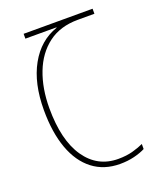

<svg xmlns="http://www.w3.org/2000/svg" viewBox="-135 -799 747 895"><g transform="rotate(-20 238.5 -352.0)"><path d="M306 10Q227 10 171 -33Q115 -76 86 -156Q57 -236 57 -347Q57 -480 106.5 -569Q156 -658 244 -688V-690H90V-714H432V-689H350Q262 -689 203 -644.5Q144 -600 114 -522.5Q84 -445 84 -347Q84 -188 143.5 -101.5Q203 -15 306 -15Q347 -15 379 -24Q411 -33 432 -43V-18Q409 -6 376.5 2Q344 10 306 10Z"/></g></svg>

Font: Noto Sans Georgian Condensed Thin
Style: Regular
Weight: 100
Width: 3
Designer: Monotype Design Team, Akaki Razmadze
Foundry: Google LLC
Version: Version 2.005; ttfautohint (v1.8.4.7-5d5b)